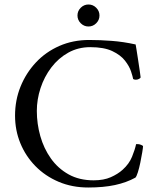

<svg xmlns="http://www.w3.org/2000/svg" viewBox="-20 -829 698 855"><path d="M325 -760Q325 -780 339.5 -794.5Q354 -809 374 -809Q394 -809 408.5 -794.5Q423 -780 423 -760Q423 -740 408.5 -725.5Q394 -711 374 -711Q354 -711 339.5 -725.5Q325 -740 325 -760ZM377 -651Q425 -651 477.5 -647Q530 -643 584 -631Q584 -631 587.5 -610.5Q591 -590 595 -562.5Q599 -535 602.5 -512.5Q606 -490 606 -486Q607 -482 600 -478Q593 -474 585 -474Q578 -474 573 -477Q571 -488 563.5 -511Q556 -534 536.5 -559Q517 -584 480 -601.5Q443 -619 382 -619Q328 -619 284 -594.5Q240 -570 208.5 -528.5Q177 -487 160.5 -436.5Q144 -386 144 -335Q144 -278 159.5 -223Q175 -168 206.5 -123.5Q238 -79 285.5 -52.5Q333 -26 397 -26Q442 -26 473.5 -40Q505 -54 526 -73Q555 -99 568 -131Q581 -163 586 -187Q603 -189 617 -179Q617 -172 613.5 -151Q610 -130 605 -105.5Q600 -81 594 -62Q588 -43 583 -38Q543 -16 492 -5Q441 6 373 6Q301 6 241 -19.5Q181 -45 137.5 -89.5Q94 -134 70.5 -191.5Q47 -249 47 -314Q47 -383 71.5 -443.5Q96 -504 140 -551Q184 -598 244.5 -624.5Q305 -651 377 -651Z"/></svg>

Font: Amiri
Style: Regular
Weight: 400
Designer: Khaled Hosny
Version: Version 0.114